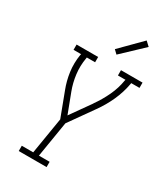

<svg xmlns="http://www.w3.org/2000/svg" viewBox="-233 -1067 1009 1165"><g transform="rotate(30 271.5 -484.5)"><path d="M100 0V-37H180L222 -292L159 -459Q159 -459 159 -459Q159 -459 159 -459Q138 -513 130 -571.5Q122 -630 132 -691L134 -698H81V-735H232V-698H174L173 -691Q163 -634 170 -578Q177 -522 196 -472L248 -335L348 -476V-477Q383 -526 408.5 -580.5Q434 -635 443 -691L445 -698H392V-735H543V-698H485L484 -691Q473 -629 446 -569Q419 -509 380 -455L261 -287L220 -37H295V0ZM321 -803 296 -827 437 -969 467 -941Z"/></g></svg>

Font: Iosevka Curly Slab XLtObl
Style: Regular
Weight: 200
Italic angle: -9°
Monospace: yes
Designer: Belleve Invis
Foundry: Belleve Invis
Version: Version 11.1.0; ttfautohint (v1.8.3)